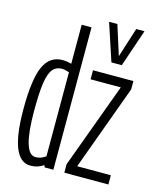

<svg xmlns="http://www.w3.org/2000/svg" viewBox="-119 -872 785 964"><g transform="rotate(15 274.0 -390.0)"><path d="M204 0 199 -11Q171 10 131 10Q25 10 25 -256Q25 -410 55 -477Q85 -544 152 -544Q174 -544 198 -537V-740H249V0ZM198 -56V-493Q175 -501 161 -501Q130 -501 112 -479Q94 -457 86.5 -405Q79 -353 79 -262Q79 -38 145 -38Q160 -38 171.5 -42Q183 -46 198 -56ZM306 0V-44L469 -487H312V-534H522V-491L360 -48H535V0ZM511 -790 445 -596H391L327 -790H370L419 -636L468 -790Z"/></g></svg>

Font: Georama Extra Condensed Light
Style: Regular
Weight: 300
Width: 2
Designer: Jean-Baptiste Levee
Foundry: Production Type
Version: Version 1.000